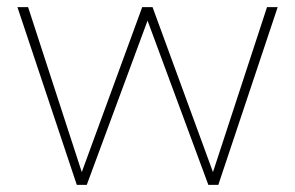

<svg xmlns="http://www.w3.org/2000/svg" viewBox="-20 -520 830 540"><path d="M731 -500H761L594 0H566L395 -462L224 0H196L29 -500H59L210 -36L380 -500H409L579 -36Z"/></svg>

Font: Elaine Sans ExtraLight
Style: Regular
Weight: 275
Designer: Wei Huang
Foundry: Wei Huang
Version: Version 2.001;December 24, 2019;FontCreator 12.0.0.2547 64-b